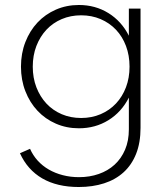

<svg xmlns="http://www.w3.org/2000/svg" viewBox="-20 -500 675 770"><path d="M64.1 -232.7Q64.1 -285.9 81.8 -331.4Q99.5 -376.8 130.5 -409.8Q161.4 -442.7 204.1 -461.4Q246.8 -480 296.4 -480Q362.3 -480 414.8 -447.5Q467.3 -415 496.8 -356.8V-465.5H543.6V12.7Q543.6 72.3 525.9 116.8Q508.2 161.4 475.7 190.9Q443.2 220.5 397.5 235.2Q351.8 250 295.9 250Q209.1 250 149.5 215.5Q90 180.9 60 114.5L100.5 96.8Q111.8 122.7 130.9 143.9Q150 165 175.5 179.8Q200.9 194.5 231.8 202.5Q262.7 210.5 296.8 210.5Q339.5 210.5 376.1 197.7Q412.7 185 439.5 160.5Q466.4 135.9 481.6 100.2Q496.8 64.5 496.8 18.6V-108.6Q467.3 -50.5 414.8 -18Q362.3 14.5 296.4 14.5Q246.8 14.5 204.1 -4.1Q161.4 -22.7 130.5 -55.7Q99.5 -88.6 81.8 -134.1Q64.1 -179.5 64.1 -232.7ZM111.4 -232.7Q111.4 -187.7 125.9 -150Q140.5 -112.3 166.1 -84.8Q191.8 -57.3 227.5 -42Q263.2 -26.8 305.5 -26.8Q347.7 -26.8 383.4 -42Q419.1 -57.3 445 -84.8Q470.9 -112.3 485.2 -150Q499.5 -187.7 499.5 -232.7Q499.5 -277.7 485.2 -315.7Q470.9 -353.6 445 -380.9Q419.1 -408.2 383.4 -423.4Q347.7 -438.6 305.5 -438.6Q263.2 -438.6 227.5 -423.4Q191.8 -408.2 166.1 -380.7Q140.5 -353.2 125.9 -315.5Q111.4 -277.7 111.4 -232.7Z"/></svg>

Font: Spartan Light
Style: Regular
Weight: 300
Designer: Matt Bailey, Mirko Velimirovic
Foundry: Matt Bailey
Version: Version 1.005